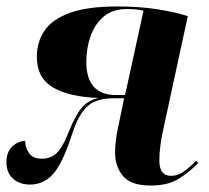

<svg xmlns="http://www.w3.org/2000/svg" viewBox="-26 -564 646 594"><path d="M440 10Q379 10 354.5 -19.5Q330 -49 330 -92Q330 -130 340 -173L358 -260H324Q295 -260 271.5 -251.5Q248 -243 230 -219Q212 -195 197 -149Q168 -59 138.5 -26Q109 7 67 7Q34 7 14 -11.5Q-6 -30 -6 -62Q-6 -94 12 -111Q30 -128 52 -128Q51 -110 63 -91.5Q75 -73 103 -73Q132 -73 150 -91Q168 -109 185 -152Q206 -205 225.5 -229Q245 -253 279 -261Q188 -264 138 -293.5Q88 -323 88 -388Q88 -434 111.5 -469Q135 -504 189.5 -524Q244 -544 337 -544Q407 -544 463 -535Q519 -526 555 -514L479 -163Q467 -110 467 -67Q467 -20 503 -20Q524 -20 541.5 -32.5Q559 -45 581 -67L587 -59Q560 -32 527 -11Q494 10 440 10ZM333 -270H361L418 -531Q404 -534 392.5 -535Q381 -536 366 -536Q322 -536 294.5 -512.5Q267 -489 254 -451.5Q241 -414 241 -373Q241 -270 333 -270Z"/></svg>

Font: Noto Serif Display SemiCondensed
Style: Bold Italic
Weight: 700
Width: 4
Italic angle: -12°
Designer: Monotype Design Team
Foundry: Monotype Imaging Inc.
Version: Version 2.009